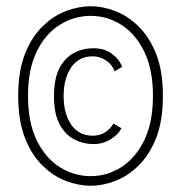

<svg xmlns="http://www.w3.org/2000/svg" viewBox="-20 -657 590 617"><path d="M271.5 -60Q233.5 -60 192.8 -75.2Q152 -90.5 117 -124.5Q82 -158.5 60.2 -213.8Q38.5 -269 38.5 -349Q38.5 -428.5 60.2 -483.5Q82 -538.5 117 -572.5Q152 -606.5 192.8 -621.8Q233.5 -637 271.5 -637Q309 -637 349.5 -621.8Q390 -606.5 425 -572.5Q460 -538.5 481.8 -483.5Q503.5 -428.5 503.5 -349Q503.5 -269 481.8 -213.8Q460 -158.5 425 -124.5Q390 -90.5 349.5 -75.2Q309 -60 271.5 -60ZM271.5 -91Q324.5 -91 370 -120Q415.5 -149 443.5 -206.2Q471.5 -263.5 471.5 -349Q471.5 -434 443.5 -491.2Q415.5 -548.5 370 -577.2Q324.5 -606 271.5 -606Q218 -606 172 -577.2Q126 -548.5 98 -491.2Q70 -434 70 -349Q70 -263.5 98 -206.2Q126 -149 172 -120Q218 -91 271.5 -91ZM280 -194Q247.5 -194 218.5 -209Q189.5 -224 171.5 -257.8Q153.5 -291.5 153.5 -348Q153.5 -404.5 171.2 -438.2Q189 -472 217.8 -487Q246.5 -502 280 -502Q308.5 -502 327.8 -491.5Q347 -481 358 -467Q369 -453 372.5 -442L348 -428Q341.5 -448.5 321.5 -462.2Q301.5 -476 278 -476Q233 -476 208.8 -440.5Q184.5 -405 184.5 -348Q184.5 -292 208.8 -256.5Q233 -221 278 -221Q302.5 -221 319.2 -232.8Q336 -244.5 344.5 -260L370 -245Q361 -225.5 336.2 -209.8Q311.5 -194 280 -194Z"/></svg>

Font: Trispace SemiCondensed Thin
Style: Regular
Weight: 100
Width: 4
Designer: Tyler Finck
Foundry: Etcetera Type Company
Version: Version 1.210; ttfautohint (v1.8.3)